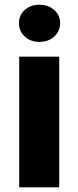

<svg xmlns="http://www.w3.org/2000/svg" viewBox="-20 -800 335 820"><path d="M62 0V-558.1H232.9V0ZM147.9 -621.1Q110.4 -621.1 85.7 -644Q61 -667 61 -701.2Q61 -734.9 85.4 -757.3Q109.9 -779.8 147.9 -779.8Q186.5 -779.8 211.7 -757.3Q236.8 -734.9 236.8 -701.2Q236.8 -667 211.7 -644Q186.5 -621.1 147.9 -621.1Z"/></svg>

Font: SVN-Poppins
Style: Bold
Weight: 700
Designer: Ninad Kale (Devanagari), Jonny Pinhorn (Latin)
Foundry: Indian Type Foundry
Version: Version 3.200;PS 1.000;hotconv 16.6.54;makeotf.lib2.5.65590